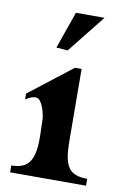

<svg xmlns="http://www.w3.org/2000/svg" viewBox="-83 -794 546 827"><g transform="rotate(10 189.5 -380.0)"><path d="M247 -509 249 -193Q249 -155 253.5 -127.5Q258 -100 269 -82Q280 -64 300.5 -55.5Q321 -47 353 -47V-17H21V-47Q76 -47 98.5 -78.5Q121 -110 121 -178V-193L119 -266Q119 -273 116 -287.5Q113 -302 107.5 -317Q102 -332 93.5 -343Q85 -354 73 -354Q54 -354 30 -337V-363L218 -509ZM174 -577 124 -581 181 -743H306Z"/></g></svg>

Font: CatShop
Style: Regular
Weight: 400
Designer: Peter Wiegel
Foundry: Peter Wiegel
Version: Version 1.000 2009 initial release